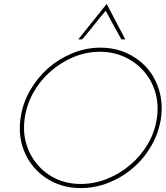

<svg xmlns="http://www.w3.org/2000/svg" viewBox="-20 -951 844 979"><path d="M85 -349Q74 -275 93 -210Q112 -145 154 -97Q196 -48 257 -20Q318 8 392 8Q466 8 535.5 -20Q605 -48 661 -97Q716 -145 753 -210Q790 -275 801 -349Q811 -423 792 -488.5Q773 -554 731 -603Q689 -651 627.5 -679.5Q566 -708 492 -708Q418 -708 349 -679.5Q280 -651 225 -603Q170 -554 132.5 -488.5Q95 -423 85 -349ZM106 -348Q116 -418 150.5 -479.5Q185 -541 238 -587Q290 -633 355 -660Q420 -687 489 -687Q559 -687 616.5 -660Q674 -633 714 -587Q754 -541 772 -480Q790 -419 780 -349Q770 -279 734.5 -218Q699 -157 646 -112Q593 -66 527 -39.5Q461 -13 391 -13Q323 -13 266 -39.5Q209 -66 171 -112Q132 -157 114 -217.5Q96 -278 106 -348ZM524 -931Q488 -886 451.5 -840.5Q415 -795 379 -750H399Q430 -786 459 -823Q488 -860 519 -896Q539 -859 558.5 -823Q578 -787 599 -750H619Q595 -795 571.5 -840.5Q548 -886 524 -931Z"/></svg>

Font: Josefin Slab Thin ExtraLight
Style: Italic
Weight: 250
Italic angle: -12°
Version: Version 2.000